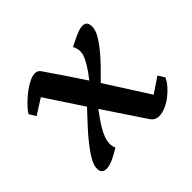

<svg xmlns="http://www.w3.org/2000/svg" viewBox="-125 -671 843 843"><g transform="rotate(-45 296.0 -250.0)"><path d="M550.3 -122.1 569.3 -91.8Q562 -74.7 546.6 -56.9Q531.2 -39.1 512 -24.2Q492.7 -9.3 470.9 0.2Q449.2 9.8 429.2 9.8Q417 9.8 407.2 4.6Q397.5 -0.5 389.2 -13.2L263.2 -202.1Q254.4 -189.5 241.9 -172.6Q229.5 -155.8 218 -136.7Q206.5 -117.7 198.2 -97.7Q189.9 -77.6 189.9 -58.1Q189.9 -42 196.3 -28.8Q183.6 -21.5 171.6 -14.6Q159.7 -7.8 148.2 -2.4Q136.7 2.9 125.5 6.3Q114.3 9.8 103 9.8Q73.2 9.8 73.2 -21Q73.2 -40.5 87.6 -66.2Q102.1 -91.8 125 -121.1Q147.9 -150.4 176.8 -181.6Q205.6 -212.9 234.9 -244.1L121.1 -417L49.3 -371.1L30.3 -401.9Q32.7 -407.7 41.3 -418.2Q49.8 -428.7 61.8 -440.7Q73.7 -452.6 88.4 -464.8Q103 -477.1 118.4 -487.1Q133.8 -497.1 148.9 -503.4Q164.1 -509.8 177.2 -509.8Q184.6 -509.8 191.2 -506.6Q197.8 -503.4 203.1 -496.1Q237.8 -446.3 266.8 -402.6Q295.9 -358.9 323.2 -317.9Q346.7 -348.1 359.4 -368.7Q372.1 -389.2 377.9 -402.8Q383.8 -416.5 385 -424.3Q386.2 -432.1 386.2 -437Q386.2 -449.2 382.8 -458Q379.4 -466.8 377 -473.1Q402.8 -486.3 419.7 -493.9Q436.5 -501.5 446.8 -504.9Q457 -508.3 462.6 -509Q468.3 -509.8 472.2 -509.8Q500 -509.8 500 -477.1Q500 -456.5 486.3 -432.1Q472.7 -407.7 451.2 -381.1Q429.7 -354.5 403.3 -327.4Q377 -300.3 351.1 -274.9L479 -74.2Z"/></g></svg>

Font: Artifika
Style: Medium
Weight: 500
Designer: Yulya Zhdanova | Cyreal.org
Foundry: Yulya Zhdanova | Cyreal
Version: Version 1.000